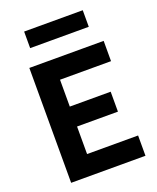

<svg xmlns="http://www.w3.org/2000/svg" viewBox="-159 -974 873 1068"><g transform="rotate(-20 277.0 -440.0)"><path d="M74 0V-680H514V-560H212V-401H454V-283H212V-120H514V0ZM116 -782V-880H463V-782Z"/></g></svg>

Font: Titillium Web[RUS by Daymarius]
Style: Bold
Weight: 700
Designer: Cyrillization by Daymarius
Foundry: Cyrillization by Daymarius
Version: Version 1.002 September 11, 2018